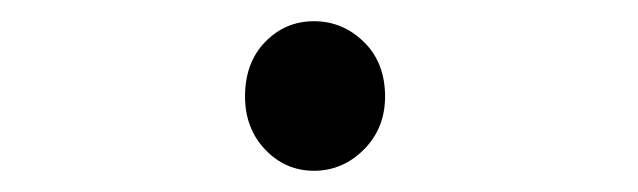

<svg xmlns="http://www.w3.org/2000/svg" viewBox="-20 -454 601 181"><path d="M276 -293Q249 -293 230 -313Q211 -333 211 -363Q211 -395 230 -414.5Q249 -434 276 -434Q303 -434 323 -414.5Q343 -395 343 -363Q343 -333 323 -313Q303 -293 276 -293Z"/></svg>

Font: Noto Sans KR Thin
Style: Regular
Weight: 400
Version: Version 2.004-H2;hotconv 1.0.118;makeotfexe 2.5.65603